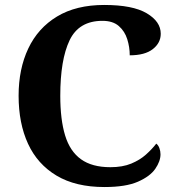

<svg xmlns="http://www.w3.org/2000/svg" viewBox="-20 -744 708 774"><path d="M401 10Q285 10 208 -36Q131 -82 93 -164.5Q55 -247 55 -358Q55 -466 94 -548.5Q133 -631 210 -677.5Q287 -724 400 -724Q515 -724 571.5 -690.5Q628 -657 628 -608Q628 -571 596 -546Q564 -521 503 -521Q503 -554 493 -586Q483 -618 459 -639Q435 -660 393 -660Q298 -660 260.5 -581.5Q223 -503 223 -358Q223 -262 242.5 -198Q262 -134 306.5 -102Q351 -70 425 -70Q474 -70 509 -84.5Q544 -99 568.5 -121Q593 -143 610 -165Q618 -159 622.5 -147Q627 -135 627 -122Q627 -94 606 -63.5Q585 -33 536 -11.5Q487 10 401 10Z"/></svg>

Font: Noto Serif Khojki
Style: Regular
Weight: 400
Designer: Juan Bruce
Version: Version 2.002